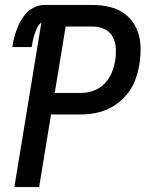

<svg xmlns="http://www.w3.org/2000/svg" viewBox="-20 -755 616 775"><path d="M38 0H138L186 -293H308Q341 -293 374 -300.5Q407 -308 437.5 -326.5Q468 -345 491 -372.5Q514 -400 526 -432.5Q538 -465 543 -498Q549 -535 547 -572Q545 -609 530.5 -641Q516 -673 489 -695Q462 -717 426.5 -726Q391 -735 354 -735H159Q137 -735 115.5 -724Q94 -713 79 -693.5Q64 -674 54.5 -652.5Q45 -631 39 -609.5Q33 -588 30 -565H108Q110 -578 112.5 -591Q115 -604 119.5 -617Q124 -630 130 -643Q136 -656 147 -664ZM201 -380 245 -648H354Q379 -648 401 -638Q423 -628 434.5 -607Q446 -586 447.5 -561Q449 -536 445 -511Q441 -486 431 -461.5Q421 -437 402 -417.5Q383 -398 358 -389Q333 -380 308 -380Z"/></svg>

Font: Iosevka Sparkle Medium
Style: Italic
Weight: 500
Italic angle: -9°
Designer: Belleve Invis
Foundry: Belleve Invis
Version: Version 4.5.0; ttfautohint (v1.8.3)